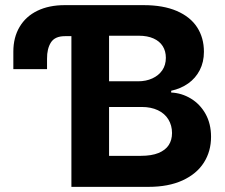

<svg xmlns="http://www.w3.org/2000/svg" viewBox="-20 -727 874 747"><path d="M163 -498.6V-458H31.9V-526.3Q31.9 -581.3 56.2 -622.3Q80.4 -663.3 125.6 -685.2Q170.7 -707 231.8 -707H334.1V-586.3H232.7Q193.5 -586.3 178 -561.7Q162.6 -537 163 -498.6ZM257.8 -707H539Q615.2 -707 667.9 -684.3Q720.6 -661.5 747 -620.7Q773.4 -579.9 773.4 -525.6Q773.4 -485.4 757.1 -454Q740.9 -422.6 712.3 -402.4Q683.6 -382.1 646 -373.9V-367Q686.8 -365.1 722.5 -343.6Q758.2 -322.1 779.7 -283.9Q801.1 -245.6 801.1 -194.7Q801.1 -138.3 773.2 -94.4Q745.3 -50.5 690.4 -25.2Q635.5 0 557.8 0H257.8ZM649.3 -209.5Q649.3 -239 635.1 -262.3Q620.9 -285.6 594.2 -298.2Q567.5 -310.8 531.8 -310.8H404.3V-120.7H528Q569.6 -120.7 596.6 -131.7Q623.6 -142.8 636.4 -162.5Q649.3 -182.2 649.3 -209.5ZM625.3 -502Q625.3 -528.1 613.1 -547.5Q600.8 -566.9 577.2 -577.4Q553.5 -588 520.2 -588H404.3V-410.7H517.3Q548.2 -410.7 572.8 -422Q597.4 -433.3 611.4 -453.7Q625.3 -474.1 625.3 -502Z"/></svg>

Font: WEMIX Pretendard Variable
Style: Regular
Weight: 400
Designer: Base glyphs from Inter by Rasmus Andersson; Hangeul glyphs from Noto Sans CJK(Source Han Sans) by Jang Soo-young and Kan
Foundry: Kil Hyung-jin
Version: Version 1.000;Glyphs 3.2 (3208)